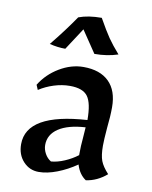

<svg xmlns="http://www.w3.org/2000/svg" viewBox="-74 -673 586 741"><g transform="rotate(10 218.5 -303.0)"><path d="M43 -83Q43 -204 279 -219Q279 -285 260 -311Q241 -337 190 -337Q159 -337 127.5 -327Q96 -317 70 -300L62 -319Q89 -363 135 -390.5Q181 -418 229 -418Q294 -418 329 -383.5Q364 -349 364 -284Q364 -248 359 -203Q355 -155 355 -132Q355 -94 363 -73Q371 -52 394 -27Q357 5 313 11Q286 -7 275 -44Q239 -19 200 -4Q161 11 128 11Q92 11 67.5 -15.5Q43 -42 43 -83ZM271 -80V-85Q271 -117 274 -147L277 -190Q209 -186 172 -161.5Q135 -137 135 -96Q135 -79 144 -62.5Q153 -46 168 -37Q193 -39 221 -51Q249 -63 271 -80ZM85 -483Q137 -547 175 -603Q212 -617 265 -617Q292 -569 308.5 -545Q325 -521 353 -489Q311 -475 261 -475L203 -561L147 -475Q116 -475 85 -483Z"/></g></svg>

Font: Mirza
Style: Regular
Weight: 400
Designer: Arabic design by Kourosh Beigpour, Latin design by Eduardo Tunni, engineering by Lasse Fister
Version: Version 1.0010g